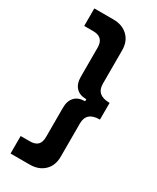

<svg xmlns="http://www.w3.org/2000/svg" viewBox="-219 -784 817 997"><g transform="rotate(30 189.0 -285.0)"><path d="M32.2 149.9V44.9H86.9Q118.7 44.9 133.8 30Q148.9 15.1 148.9 -17.1V-191.9Q148.9 -233.4 170.4 -256.1Q191.9 -278.8 231.9 -278.8V-291Q191.4 -291 170.2 -313.7Q148.9 -336.4 148.9 -377.9V-551.8Q148.9 -615.2 86.9 -615.2H32.2V-720.2H147Q200.2 -720.2 233.2 -688.7Q266.1 -657.2 266.1 -604V-403.8Q266.1 -335 346.2 -335V-234.9Q266.1 -234.9 266.1 -166V34.2Q266.1 87.4 233.2 118.7Q200.2 149.9 147 149.9Z"/></g></svg>

Font: Fixel Text SemiBold
Style: Regular
Weight: 600
Width: 4
Designer: AlfaBravo + MacPaw
Foundry: Kyrylo Tkachov, Marchela Mozhyna, Serhii Makarenko, Maria Weinstein, Zakhar Kryvoshyya
Version: Version 1.211